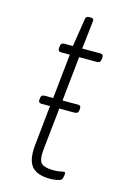

<svg xmlns="http://www.w3.org/2000/svg" viewBox="-104 -701 497 757"><g transform="rotate(15 144.0 -322.0)"><path d="M180 6Q125 6 103.5 -20.5Q82 -47 88 -106L105 -271H70Q57 -271 58 -284L59 -292Q60 -305 75 -305H109L128 -487H92Q79 -487 80 -501L81 -509Q82 -523 97 -523H131L149 -638Q150 -650 165 -650H168Q184 -650 182 -638L169 -523H243Q256 -523 255 -509L254 -501Q253 -487 238 -487H166L147 -305H210Q223 -305 222 -292L221 -284Q220 -271 205 -271H143L125 -102Q120 -56 133.5 -43Q147 -30 183 -30Q202 -30 211.5 -32.5Q221 -35 226 -35Q231 -35 231 -28Q231 -21 229 -13.5Q227 -6 224 -3Q220 1 205.5 3.5Q191 6 180 6Z"/></g></svg>

Font: Asap Condensed Condensed Thin
Style: Italic
Weight: 100
Width: 3
Italic angle: -6°
Designer: Pablo Cosgaya
Foundry: Omnibus-Type
Version: Version 3.001; ttfautohint (v1.8.4.7-5d5b)